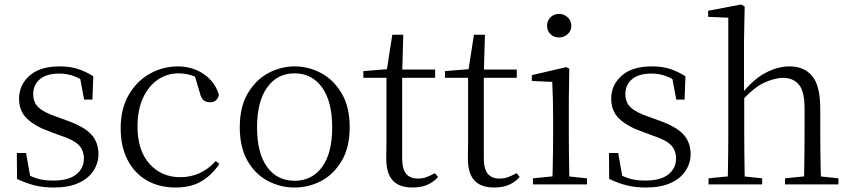

<svg xmlns="http://www.w3.org/2000/svg" viewBox="-20 -822 3793 856"><path d="M219 14Q172 14 134.5 4.5Q97 -5 56 -24L55 -140H96L118 -17L84 -19V-55Q112 -37 142.5 -27Q173 -17 218 -17Q286 -17 320 -44.5Q354 -72 354 -115Q354 -152 331 -175.5Q308 -199 246 -219L195 -238Q135 -260 100 -293.5Q65 -327 65 -382Q65 -443 111.5 -484.5Q158 -526 246 -526Q290 -526 324.5 -515.5Q359 -505 396 -482L392 -378H355L334 -490L363 -486V-454Q333 -475 304.5 -484.5Q276 -494 245 -494Q187 -494 157.5 -468.5Q128 -443 128 -403Q128 -365 152.5 -342.5Q177 -320 231 -302L280 -284Q356 -257 387.5 -222Q419 -187 419 -135Q419 -95 396.5 -60.5Q374 -26 330 -6Q286 14 219 14Z M762 14Q690 14 635 -17.5Q580 -49 549 -108.5Q518 -168 518 -250Q518 -338 554.5 -400Q591 -462 649 -494Q707 -526 774 -526Q817 -526 854 -510.5Q891 -495 918 -466.5Q945 -438 956 -399Q948 -366 917 -366Q898 -366 887 -376Q876 -386 871 -408L845 -495L891 -456Q860 -478 832.5 -486.5Q805 -495 776 -495Q724 -495 682.5 -466Q641 -437 617 -384Q593 -331 593 -258Q593 -151 646.5 -91.5Q700 -32 784 -32Q829 -32 868.5 -49.5Q908 -67 942 -104L958 -91Q925 -42 878.5 -14Q832 14 762 14Z M1293 14Q1230 14 1174 -15.5Q1118 -45 1083.5 -105Q1049 -165 1049 -255Q1049 -345 1084.5 -405.5Q1120 -466 1176 -496Q1232 -526 1293 -526Q1356 -526 1412 -496Q1468 -466 1503.5 -405.5Q1539 -345 1539 -255Q1539 -165 1503.5 -105Q1468 -45 1412.5 -15.5Q1357 14 1293 14ZM1293 -16Q1371 -16 1416 -77.5Q1461 -139 1461 -254Q1461 -369 1416 -432Q1371 -495 1293 -495Q1216 -495 1171 -432Q1126 -369 1126 -254Q1126 -139 1171 -77.5Q1216 -16 1293 -16Z M1738 -475V-512H1920V-475ZM1820 14Q1759 14 1730.5 -18Q1702 -50 1702 -115Q1702 -138 1702.5 -156.5Q1703 -175 1703 -201V-475H1600V-505L1723 -515L1703 -500L1729 -667H1778L1773 -496V-485V-116Q1773 -69 1790.5 -47.5Q1808 -26 1842 -26Q1865 -26 1882 -32.5Q1899 -39 1919 -50L1933 -33Q1913 -10 1885 2Q1857 14 1820 14Z M2102 -475V-512H2284V-475ZM2184 14Q2123 14 2094.5 -18Q2066 -50 2066 -115Q2066 -138 2066.5 -156.5Q2067 -175 2067 -201V-475H1964V-505L2087 -515L2067 -500L2093 -667H2142L2137 -496V-485V-116Q2137 -69 2154.5 -47.5Q2172 -26 2206 -26Q2229 -26 2246 -32.5Q2263 -39 2283 -50L2297 -33Q2277 -10 2249 2Q2221 14 2184 14Z M2356 0V-27L2467 -38H2491L2597 -27V0ZM2442 0Q2443 -24 2444 -65Q2445 -106 2445.5 -150Q2446 -194 2446 -227V-285Q2446 -335 2445 -377.5Q2444 -420 2442 -457L2351 -461V-487L2506 -523L2518 -515L2516 -378V-227Q2516 -194 2516.5 -150Q2517 -106 2517.5 -65Q2518 -24 2519 0ZM2472 -655Q2450 -655 2434.5 -669.5Q2419 -684 2419 -707Q2419 -730 2434.5 -745Q2450 -760 2472 -760Q2494 -760 2510.5 -745Q2527 -730 2527 -707Q2527 -684 2510.5 -669.5Q2494 -655 2472 -655Z M2859 14Q2812 14 2774.5 4.5Q2737 -5 2696 -24L2695 -140H2736L2758 -17L2724 -19V-55Q2752 -37 2782.5 -27Q2813 -17 2858 -17Q2926 -17 2960 -44.5Q2994 -72 2994 -115Q2994 -152 2971 -175.5Q2948 -199 2886 -219L2835 -238Q2775 -260 2740 -293.5Q2705 -327 2705 -382Q2705 -443 2751.5 -484.5Q2798 -526 2886 -526Q2930 -526 2964.5 -515.5Q2999 -505 3036 -482L3032 -378H2995L2974 -490L3003 -486V-454Q2973 -475 2944.5 -484.5Q2916 -494 2885 -494Q2827 -494 2797.5 -468.5Q2768 -443 2768 -403Q2768 -365 2792.5 -342.5Q2817 -320 2871 -302L2920 -284Q2996 -257 3027.5 -222Q3059 -187 3059 -135Q3059 -95 3036.5 -60.5Q3014 -26 2970 -6Q2926 14 2859 14Z M3139 0V-27L3249 -38H3274L3378 -27V0ZM3224 0Q3225 -24 3225.5 -65Q3226 -106 3226.5 -150Q3227 -194 3227 -227V-743L3137 -747V-774L3284 -802L3300 -793L3297 -639V-405L3298 -393V-227Q3298 -194 3298.5 -150Q3299 -106 3299.5 -65Q3300 -24 3301 0ZM3480 0V-27L3588 -38H3614L3718 -27V0ZM3564 0Q3565 -24 3565.5 -64.5Q3566 -105 3566.5 -149Q3567 -193 3567 -227V-339Q3567 -415 3541.5 -445Q3516 -475 3471 -475Q3436 -475 3388.5 -454Q3341 -433 3285 -370L3268 -403H3286Q3338 -468 3392.5 -497Q3447 -526 3500 -526Q3565 -526 3601 -483Q3637 -440 3637 -337V-227Q3637 -193 3637.5 -149Q3638 -105 3639 -64.5Q3640 -24 3641 0Z"/></svg>

Font: Noto Serif TC ExtraLight Light
Style: Regular
Weight: 300
Version: Version 2.003-H1;hotconv 1.1.1;makeotfexe 2.6.0